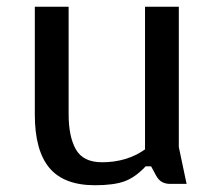

<svg xmlns="http://www.w3.org/2000/svg" viewBox="-20 -536 639 568"><path d="M83 -197V-516H183V-198Q183 -132 204.5 -94Q226 -56 282 -56Q355 -56 409 -94V-516H509V-101L532 8H483Q470 8 459.5 2.5Q449 -3 441 -18L427 -44H411Q380 -11 348 0.5Q316 12 261 12Q169 12 126 -39.5Q83 -91 83 -197Z"/></svg>

Font: Voces
Style: Regular
Weight: 400
Designer: Ana Paula Megda, Pablo Ugerman
Foundry: Ana Paula Megda, Pablo Ugerman
Version: Version 1.100